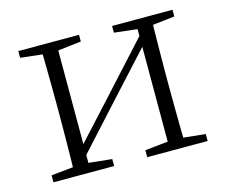

<svg xmlns="http://www.w3.org/2000/svg" viewBox="-78 -613 847 718"><g transform="rotate(-15 345.0 -254.0)"><path d="M46 0V-27L154 -38H175L281 -27V0ZM409 0V-27L514 -38H535L643 -27V0ZM130 0Q131 -24 131.5 -64.5Q132 -105 132.5 -148.5Q133 -192 133 -226V-283Q133 -316 132.5 -359.5Q132 -403 131.5 -443.5Q131 -484 130 -508H191V0ZM171 -45 141 -61H147L331 -262L516 -465L544 -447H538L354 -246ZM498 0V-508H559Q558 -484 557.5 -443.5Q557 -403 556.5 -359.5Q556 -316 556 -283V-226Q556 -192 556.5 -148.5Q557 -105 557.5 -64.5Q558 -24 559 0ZM46 -482V-508H281V-482L176 -470H155ZM409 -482V-508H643V-482L536 -470H515Z"/></g></svg>

Font: Noto Serif SC ExtraLight
Style: Regular
Weight: 200
Designer: Ryoko NISHIZUKA 西塚涼子 (kana & ideographs); Frank Grießhammer (Latin, Greek & Cyrillic); Wenlong ZHANG 张文龙 (bopomofo); San
Foundry: Adobe
Version: Version 2.002-H1;hotconv 1.1.0;makeotfexe 2.6.0